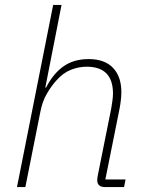

<svg xmlns="http://www.w3.org/2000/svg" viewBox="-20 -760 592 780"><path d="M196 -740H230L164 -404H167Q196 -461 238 -490.5Q280 -520 340 -520Q405 -520 439 -484.5Q473 -449 473 -386Q473 -371 471 -353.5Q469 -336 466 -320L408 -31H490L484 0H407Q375 0 375 -28Q375 -36 378 -51L432 -320Q435 -336 437 -353Q439 -370 439 -380Q439 -489 332 -489Q300 -489 268 -476.5Q236 -464 208 -432Q189 -411 170.5 -379.5Q152 -348 144 -306L83 0H49Z"/></svg>

Font: IBM Plex Sans ExtLt
Style: Italic
Weight: 200
Italic angle: -11°
Designer: Mike Abbink, Paul van der Laan, Pieter van Rosmalen
Foundry: Bold Monday
Version: Version 3.005